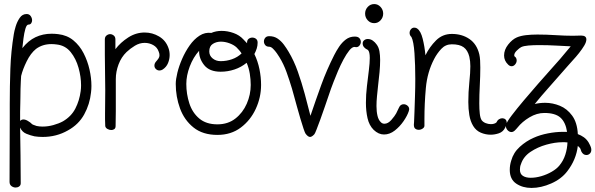

<svg xmlns="http://www.w3.org/2000/svg" viewBox="-20 -644 2930 945"><path d="M57 279Q46 279 36.5 272Q27 265 27 251Q27 171 27.5 90Q28 9 28 -71V-133Q28 -219 31 -305Q34 -391 48 -476Q50 -490 57 -513.5Q64 -537 77 -556Q90 -575 111 -575Q124 -575 131 -565Q138 -555 138 -544Q138 -536 133.5 -529.5Q129 -523 120 -523Q111 -523 105 -502.5Q99 -482 95.5 -454.5Q92 -427 90 -407Q119 -444 155 -461Q191 -478 234 -478Q242 -478 250 -477.5Q258 -477 266 -476Q310 -471 341 -445.5Q372 -420 391.5 -382Q411 -344 420.5 -302Q430 -260 430 -221Q430 -213 429.5 -205Q429 -197 428 -189Q422 -131 394.5 -81Q367 -31 314 -2Q258 30 190 30Q170 30 150 27Q131 23 110 14.5Q89 6 79 -16Q80 52 81 121Q82 190 82 258Q82 268 74.5 273.5Q67 279 57 279ZM190 -21Q216 -21 243 -28.5Q270 -36 290 -47Q331 -71 351 -110Q371 -149 377 -195Q378 -202 378.5 -209.5Q379 -217 379 -224Q379 -266 366.5 -310.5Q354 -355 328 -387.5Q302 -420 260 -425Q253 -426 246.5 -426.5Q240 -427 233 -427Q189 -427 157 -403Q131 -382 111.5 -342.5Q92 -303 84 -270Q83 -263 82.5 -245Q82 -227 81 -206Q81 -186 80.5 -167Q80 -148 80 -138Q79 -116 79 -94Q79 -72 79 -49Q86 -56 95 -56Q107 -56 120 -47Q130 -41 133.5 -37Q137 -33 142 -30.5Q147 -28 160 -24Q174 -21 190 -21Z M528 -4Q518 -4 508.5 -9.5Q499 -15 498 -24Q497 -41 497 -56.5Q497 -72 497 -85Q497 -113 497.5 -139.5Q498 -166 498 -201Q498 -245 497 -288Q496 -331 496 -374V-450Q496 -463 504.5 -469.5Q513 -476 522 -476Q531 -476 539.5 -469.5Q548 -463 548 -450V-402Q573 -435 611 -459.5Q649 -484 692 -484Q730 -484 763 -464.5Q796 -445 809 -408Q815 -392 815 -373Q815 -353 807 -333.5Q799 -314 781 -302Q773 -297 765 -297Q755 -297 747.5 -304Q740 -311 740 -321Q740 -332 748 -341Q756 -350 760.5 -357Q765 -364 765 -372Q765 -381 761 -390Q754 -411 734.5 -422Q715 -433 692 -433Q667 -433 644 -419Q621 -405 603 -388Q577 -363 563.5 -327Q550 -291 550 -255V-170Q550 -133 550 -97Q550 -61 549 -24Q549 -13 542.5 -8.5Q536 -4 528 -4Z M1050 20Q978 20 932.5 -16.5Q887 -53 866 -110.5Q845 -168 845 -231Q845 -253 853 -286Q861 -319 876.5 -354.5Q892 -390 913.5 -420.5Q935 -451 962 -468.5Q989 -486 1020 -482Q1043 -492 1071 -492Q1100 -492 1129.5 -481.5Q1159 -471 1178 -450L1196 -431V-434Q1196 -447 1204 -453Q1212 -459 1222 -459Q1232 -459 1240 -453Q1248 -447 1248 -434Q1248 -419 1243.5 -405Q1239 -391 1232 -378Q1249 -343 1257 -303.5Q1265 -264 1265 -226Q1265 -165 1239 -108.5Q1213 -52 1165 -16Q1117 20 1050 20ZM1066 -343Q1095 -343 1122 -352.5Q1149 -362 1169 -381Q1164 -389 1157.5 -396.5Q1151 -404 1144 -411Q1131 -423 1109.5 -431Q1088 -439 1067 -439Q1045 -439 1027.5 -428Q1010 -417 1010 -391Q1010 -370 1026.5 -356.5Q1043 -343 1066 -343ZM1050 -32Q1102 -32 1138.5 -60.5Q1175 -89 1194.5 -133.5Q1214 -178 1214 -226Q1214 -253 1209.5 -281Q1205 -309 1194 -335Q1167 -313 1134 -302Q1101 -291 1066 -291Q1011 -291 985 -323.5Q959 -356 960 -394Q931 -362 914 -317Q897 -272 897 -231Q897 -181 912 -135Q927 -89 961 -60.5Q995 -32 1050 -32Z M1506 30Q1496 30 1484 14Q1481 10 1474 -10.5Q1467 -31 1458.5 -60Q1450 -89 1441.5 -119.5Q1433 -150 1426.5 -174Q1420 -198 1417 -208Q1405 -248 1390.5 -288.5Q1376 -329 1355 -363Q1351 -370 1342.5 -382Q1334 -394 1324 -404Q1314 -414 1305 -414Q1292 -414 1285.5 -422Q1279 -430 1279 -440Q1279 -450 1285.5 -458Q1292 -466 1305 -466Q1329 -466 1346.5 -454Q1364 -442 1377 -424.5Q1390 -407 1400 -390Q1427 -345 1446 -291Q1465 -237 1480 -181.5Q1495 -126 1508 -74Q1534 -151 1561 -225.5Q1588 -300 1625 -373Q1635 -393 1649 -414Q1663 -435 1682 -449.5Q1701 -464 1726 -464Q1742 -464 1749 -456Q1756 -448 1756 -438Q1756 -428 1749 -419.5Q1742 -411 1731 -412Q1730 -412 1728.5 -412.5Q1727 -413 1725 -413Q1713 -413 1699 -395.5Q1685 -378 1670.5 -351Q1656 -324 1643.5 -294.5Q1631 -265 1622 -241.5Q1613 -218 1609 -207Q1606 -198 1597.5 -173.5Q1589 -149 1578.5 -118Q1568 -87 1557 -57Q1546 -27 1538 -6.5Q1530 14 1527 17Q1515 30 1506 30Z M1822 -530Q1803 -530 1790 -544Q1777 -558 1777 -577Q1777 -596 1790 -610Q1803 -624 1822 -624Q1840 -624 1853 -610Q1866 -596 1866 -577Q1866 -558 1853 -544Q1840 -530 1822 -530ZM1870 18Q1843 18 1819 -5Q1797 -27 1789 -62Q1781 -97 1781 -138Q1781 -178 1786 -220Q1791 -262 1795.5 -298.5Q1800 -335 1800 -359Q1800 -389 1791 -398Q1765 -410 1765 -430Q1765 -440 1772.5 -446Q1780 -452 1790 -452Q1804 -452 1815 -444Q1826 -436 1833 -426Q1844 -412 1847.5 -392Q1851 -372 1851 -349Q1851 -321 1848 -288.5Q1845 -256 1841 -224Q1838 -196 1835.5 -170.5Q1833 -145 1833 -122Q1833 -95 1838 -74Q1843 -53 1855 -42Q1862 -35 1872 -35Q1890 -35 1906.5 -54Q1923 -73 1930 -86Q1934 -93 1937 -100.5Q1940 -108 1944 -115Q1951 -131 1967 -131Q1977 -131 1985.5 -124Q1994 -117 1994 -106Q1994 -103 1992 -97Q1985 -75 1966.5 -48Q1948 -21 1923 -1.5Q1898 18 1870 18Z M2395 19Q2370 19 2346.5 9Q2323 -1 2309 -24Q2295 -47 2290 -77.5Q2285 -108 2285 -142Q2285 -191 2290 -239Q2295 -287 2295 -318Q2295 -343 2290 -365Q2282 -397 2262 -411.5Q2242 -426 2204 -426Q2173 -426 2152 -403.5Q2131 -381 2117 -354Q2083 -289 2076 -211Q2069 -133 2069 -59V-25Q2069 -17 2060 -11Q2051 -5 2040 -5Q2031 -5 2024 -10.5Q2017 -16 2017 -30Q2017 -34 2017.5 -37.5Q2018 -41 2018 -44Q2019 -61 2020 -94Q2021 -127 2022.5 -169.5Q2024 -212 2024 -256Q2024 -324 2020 -382Q2016 -440 2005 -462Q1996 -470 1996 -482Q1996 -492 2002.5 -500Q2009 -508 2019 -508Q2022 -508 2026 -507Q2030 -506 2034 -503Q2051 -491 2060.5 -453Q2070 -415 2074 -372Q2094 -413 2126 -445Q2158 -477 2204 -477Q2254 -477 2290.5 -452Q2327 -427 2339 -377Q2342 -364 2343 -347.5Q2344 -331 2344 -311Q2344 -271 2341.5 -223.5Q2339 -176 2339 -135Q2339 -106 2341.5 -84Q2344 -62 2351 -52Q2358 -43 2370.5 -38Q2383 -33 2396 -33Q2413 -33 2423 -41Q2428 -52 2436 -57Q2444 -62 2452 -62Q2461 -62 2467.5 -56.5Q2474 -51 2474 -40Q2474 -31 2466 -15Q2456 5 2435.5 12Q2415 19 2395 19Z M2596 281Q2552 281 2520.5 259.5Q2489 238 2489 192Q2489 169 2496 147Q2507 107 2538.5 78.5Q2570 50 2607 34Q2638 20 2676.5 12.5Q2715 5 2748 5H2771Q2764 -42 2738.5 -65Q2713 -88 2659 -88Q2622 -88 2586 -66.5Q2550 -45 2527 -16Q2523 -12 2520 -8Q2517 -4 2512 0Q2505 6 2498 6Q2485 6 2476 -6Q2467 -18 2471 -31Q2475 -45 2499 -76.5Q2523 -108 2557.5 -149Q2592 -190 2628 -231Q2664 -272 2693.5 -305Q2723 -338 2737 -354Q2750 -369 2763 -385Q2776 -401 2789 -416Q2765 -417 2720.5 -419.5Q2676 -422 2633 -422Q2605 -422 2581 -420Q2557 -418 2545 -412Q2537 -408 2524 -395.5Q2511 -383 2511 -372Q2511 -366 2517 -363Q2523 -356 2523 -346Q2523 -336 2515.5 -327Q2508 -318 2498 -318Q2489 -318 2481 -326Q2461 -345 2461 -371Q2461 -399 2481 -424.5Q2501 -450 2524 -460Q2543 -468 2569 -471Q2595 -474 2625 -474Q2669 -474 2715 -471Q2761 -468 2799 -468Q2811 -468 2820.5 -468.5Q2830 -469 2840 -469Q2866 -469 2866 -450Q2866 -437 2855.5 -419.5Q2845 -402 2830 -383Q2815 -364 2799.5 -347.5Q2784 -331 2775 -320Q2711 -247 2676 -207.5Q2641 -168 2625 -148L2612 -132Q2636 -138 2663 -138Q2700 -138 2735.5 -123.5Q2771 -109 2796 -75Q2821 -41 2824 16Q2840 22 2853.5 31.5Q2867 41 2877 57Q2880 62 2884.5 71.5Q2889 81 2890 88Q2892 102 2884.5 110.5Q2877 119 2866 119Q2850 119 2841 101Q2839 95 2838.5 93Q2838 91 2835 85Q2830 79 2824 74Q2816 142 2772 199Q2743 237 2693 259Q2643 281 2596 281ZM2592 231Q2617 231 2644.5 223Q2672 215 2696 201Q2720 187 2733 171Q2753 147 2762.5 117Q2772 87 2773 57Q2766 56 2760 56Q2754 56 2748 56Q2712 56 2669 68Q2626 80 2591 103.5Q2556 127 2544 164Q2541 171 2540 178Q2539 185 2539 191Q2539 212 2553.5 221.5Q2568 231 2592 231Z"/></svg>

Font: Twinkle Star
Style: Regular
Weight: 400
Designer: Robert E. Leuschke
Foundry: Robert E. Leuschke
Version: Version 2.010; ttfautohint (v1.8.3)